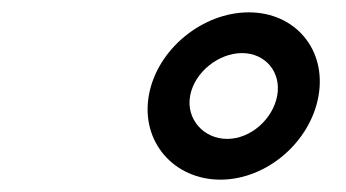

<svg xmlns="http://www.w3.org/2000/svg" viewBox="-20 -781 561 311"><path d="M288 -626C295 -664 334 -695 372 -695C410 -695 436 -664 429 -626C422 -588 386 -556 348 -556C310 -556 281 -588 288 -626ZM221 -626C208 -551 262 -490 337 -490C412 -490 483 -551 496 -626C509 -701 458 -761 383 -761C308 -761 234 -701 221 -626Z"/></svg>

Font: Charger Monospace
Style: Regular
Weight: 400
Designer: Jasper
Foundry: Cannot Into Space Fonts
Version: Version 0.980